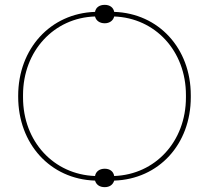

<svg xmlns="http://www.w3.org/2000/svg" viewBox="-20 -747 862 792"><path d="M372 -2C377 15 391 25 412 25C432 25 446 15 451 -2C635 -8 767 -152 767 -346V-354C767 -548 634 -692 451 -698C448 -716 433 -727 412 -727C390 -727 375 -716 372 -698C188 -692 55 -546 55 -352V-348C55 -154 187 -8 372 -2ZM372 -21C202 -27 75 -163 75 -345V-355C75 -537 203 -674 372 -679C376 -662 391 -651 412 -651C432 -651 447 -662 451 -679C620 -673 747 -537 747 -355V-345C747 -163 620 -27 451 -21C448 -40 433 -51 412 -51C390 -51 375 -39 372 -21Z"/></svg>

Font: Fixel Display Thin
Style: Regular
Weight: 100
Designer: AlfaBravo + MacPaw
Foundry: Kyrylo Tkachov, Marchela Mozhyna, Serhii Makarenko, Maria Weinstein, Zakhar Kryvoshyya
Version: Version 1.211